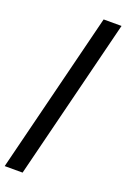

<svg xmlns="http://www.w3.org/2000/svg" viewBox="-174 -863 683 1038"><g transform="rotate(20 167.0 -344.0)"><path d="M0 120 231.5 -808H334.5L103 120Z"/></g></svg>

Font: Encode Sans SC Condensed Thin Medium
Style: Regular
Weight: 500
Version: Version 3.002